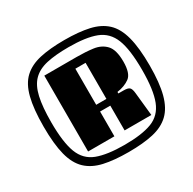

<svg xmlns="http://www.w3.org/2000/svg" viewBox="-121 -848 769 765"><g transform="rotate(-30 264.0 -465.5)"><path d="M508 -465Q508 -385 494.5 -334.5Q481 -284 452 -256.5Q423 -229 376.5 -218.5Q330 -208 264 -208Q197 -208 150.5 -218.5Q104 -229 75 -256.5Q46 -284 33 -334.5Q20 -385 20 -465Q20 -546 33 -597Q46 -648 75 -675Q104 -702 150.5 -712.5Q197 -723 264 -723Q330 -723 376.5 -712.5Q423 -702 452 -675Q481 -648 494.5 -597Q508 -546 508 -465ZM473 -465Q473 -559 454 -607Q435 -655 389.5 -672.5Q344 -690 264 -690Q204 -690 163.5 -681Q123 -672 99 -648Q75 -624 65 -579.5Q55 -535 55 -465Q55 -373 73.5 -324.5Q92 -276 138 -258.5Q184 -241 264 -241Q344 -241 389.5 -258.5Q435 -276 454 -324.5Q473 -373 473 -465ZM245 -291H124V-640H273Q313 -640 347.5 -635.5Q382 -631 403.5 -608.5Q425 -586 425 -531Q425 -477 402 -460Q379 -443 344 -438V-431H368Q388 -431 395 -424.5Q402 -418 404 -398L415 -291H292V-405H245ZM292 -436V-602H245V-436Z"/></g></svg>

Font: Unlock
Style: Regular
Weight: 400
Designer: Eduardo Rodriguez Tunni
Foundry: Eduardo Rodriguez Tunni
Version: Version 1.003; ttfautohint (v1.8.4.7-5d5b);gftools[0.9.23]